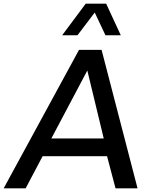

<svg xmlns="http://www.w3.org/2000/svg" viewBox="-57 -1020 835 1040"><path d="M362.8 -829.1H279.8L407.2 -1000H518.1L597.2 -829.1H514.2L456.1 -952.1ZM522.9 -173.8H173.8L82 0H-37.1L371.1 -750H493.2L688 0H568.8ZM504.9 -270 416 -638.2 221.2 -270Z"/></svg>

Font: Oakes Grotesk
Style: Medium Italic
Weight: 500
Designer: Samuel Oakes
Foundry: Samuel Oakes
Version: Version 1.0 | wf-rip DC20170320